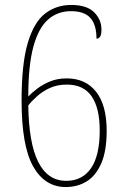

<svg xmlns="http://www.w3.org/2000/svg" viewBox="-20 -744 505 774"><path d="M245 10Q161 10 114 -72.5Q67 -155 67 -339Q67 -487 92 -571Q117 -655 162 -689.5Q207 -724 267 -724Q330 -724 359.5 -694.5Q389 -665 389 -625Q389 -603 383 -595.5Q377 -588 369 -588Q369 -644 344.5 -671.5Q320 -699 266 -699Q212 -699 173.5 -665Q135 -631 114.5 -555.5Q94 -480 94 -355Q108 -370 130.5 -387Q153 -404 182.5 -416Q212 -428 249 -428Q325 -428 367.5 -374Q410 -320 410 -217Q410 -135 388 -85Q366 -35 329 -12.5Q292 10 245 10ZM247 -15Q312 -15 347 -66Q382 -117 382 -218Q382 -308 349.5 -355.5Q317 -403 249 -403Q211 -403 181.5 -389.5Q152 -376 130 -356.5Q108 -337 94 -319Q98 -15 247 -15Z"/></svg>

Font: Noto Serif Sinhala Condensed Thin
Style: Regular
Weight: 100
Width: 3
Designer: Jelle Bosma - Monotype Design Team
Foundry: Monotype Imaging Inc.
Version: Version 2.007; ttfautohint (v1.8.4.7-5d5b)